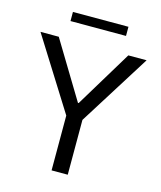

<svg xmlns="http://www.w3.org/2000/svg" viewBox="-124 -941 862 1031"><g transform="rotate(15 306.5 -426.0)"><path d="M261.7 0V-304.7L11.7 -703.1H113.3L304.7 -386.7H308.6L500 -703.1H601.6L351.6 -304.7V0ZM460.9 -800.8H152.3V-851.6H460.9Z"/></g></svg>

Font: 和音 by 宁静之雨，公众号njzyshare
Style: Regular
Weight: 400
Designer: Steve Matteson
Foundry: Ascender Corporation
Version: Version 6.00;June 8, 2018;FontCreator 11.0.0.2388 32-bit